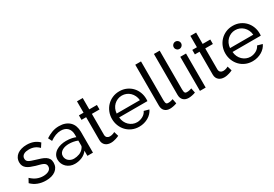

<svg xmlns="http://www.w3.org/2000/svg" viewBox="36 -1634 3635 2549"><g transform="rotate(-30 1853.5 -360.0)"><path d="M250 10Q184 10 128 -11.5Q72 -33 30 -76L64 -138Q109 -96 153.5 -78Q198 -60 246 -60Q300 -60 334 -80.5Q368 -101 368 -141Q368 -162 358 -175Q348 -188 329.5 -197Q311 -206 284.5 -213Q258 -220 225 -229Q185 -241 154 -253.5Q123 -266 102 -283Q81 -300 70 -322.5Q59 -345 59 -376Q59 -413 74 -442Q89 -471 115.5 -490.5Q142 -510 179 -520.5Q216 -531 260 -531Q318 -531 365 -513Q412 -495 446 -460L406 -399Q375 -431 338 -446.5Q301 -462 255 -462Q234 -462 214 -458.5Q194 -455 178 -446Q162 -437 152 -422.5Q142 -408 142 -386Q142 -367 149.5 -354.5Q157 -342 172 -333Q187 -324 209 -316.5Q231 -309 260 -300Q304 -287 339.5 -275Q375 -263 400.5 -246.5Q426 -230 440 -206.5Q454 -183 454 -147Q454 -110 439.5 -81Q425 -52 398 -31.5Q371 -11 333.5 -0.5Q296 10 250 10Z M887 0V-79Q853 -33 801.5 -11.5Q750 10 693 10Q656 10 624 -2.5Q592 -15 568.5 -37Q545 -59 531.5 -89Q518 -119 518 -153Q518 -194 537 -224.5Q556 -255 587.5 -275Q619 -295 658.5 -304.5Q698 -314 738 -314Q789 -314 826.5 -305.5Q864 -297 884 -288V-330Q884 -361 874.5 -386.5Q865 -412 847.5 -430Q830 -448 804.5 -457.5Q779 -467 746 -467Q705 -467 664 -451.5Q623 -436 580 -406L551 -463Q596 -493 646.5 -512Q697 -531 754 -531Q807 -531 847.5 -516Q888 -501 916 -473.5Q944 -446 958 -407Q972 -368 972 -321V0ZM865 -120Q874 -130 879 -140Q884 -150 884 -159V-236Q852 -249 817.5 -255Q783 -261 751 -261Q725 -261 698.5 -255.5Q672 -250 650.5 -237.5Q629 -225 615.5 -206Q602 -187 602 -160Q602 -137 611 -117.5Q620 -98 636 -84.5Q652 -71 672.5 -63.5Q693 -56 716 -56Q736 -56 757.5 -60Q779 -64 799 -71.5Q819 -79 836 -91.5Q853 -104 865 -120Z M1374 -26Q1366 -22 1353 -16.5Q1340 -11 1323.5 -6Q1307 -1 1287.5 3Q1268 7 1247 7Q1223 7 1201.5 0.5Q1180 -6 1164 -19.5Q1148 -33 1138.5 -53.5Q1129 -74 1129 -102V-453H1058V-522H1129V-696H1217V-522H1334V-453H1217V-129Q1219 -100 1236 -87Q1253 -74 1276 -74Q1289 -74 1301.5 -76.5Q1314 -79 1324 -82.5Q1334 -86 1341.5 -90Q1349 -94 1353 -96Z M1680 10Q1621 10 1572 -11.5Q1523 -33 1488 -70Q1453 -107 1433.5 -156.5Q1414 -206 1414 -261Q1414 -316 1433.5 -365Q1453 -414 1488.5 -451Q1524 -488 1573 -509.5Q1622 -531 1681 -531Q1740 -531 1788.5 -509Q1837 -487 1871 -450.5Q1905 -414 1923.5 -366Q1942 -318 1942 -265Q1942 -254 1941.5 -245Q1941 -236 1940 -231H1507Q1510 -192 1525 -160Q1540 -128 1564 -105Q1588 -82 1618.5 -69Q1649 -56 1683 -56Q1707 -56 1730 -62.5Q1753 -69 1773 -80Q1793 -91 1808.5 -107.5Q1824 -124 1832 -143L1908 -122Q1895 -93 1872.5 -69Q1850 -45 1820.5 -27.5Q1791 -10 1755 0Q1719 10 1680 10ZM1860 -292Q1857 -330 1841.5 -362Q1826 -394 1802 -417Q1778 -440 1747 -452.5Q1716 -465 1681 -465Q1646 -465 1615 -452Q1584 -439 1560 -416Q1536 -393 1521.5 -361.5Q1507 -330 1504 -292Z M2042 -730H2130V-135Q2130 -113 2133 -100.5Q2136 -88 2141.5 -81.5Q2147 -75 2154.5 -73.5Q2162 -72 2171 -72Q2192 -72 2211 -76.5Q2230 -81 2243 -86L2257 -14Q2235 -5 2205 1Q2175 7 2152 7Q2101 7 2071.5 -22Q2042 -51 2042 -103Z M2328 -730H2416V-135Q2416 -113 2419 -100.5Q2422 -88 2427.5 -81.5Q2433 -75 2440.5 -73.5Q2448 -72 2457 -72Q2478 -72 2497 -76.5Q2516 -81 2529 -86L2543 -14Q2521 -5 2491 1Q2461 7 2438 7Q2387 7 2357.5 -22Q2328 -51 2328 -103Z M2612 0V-522H2700V0ZM2600 -674Q2600 -697 2616.5 -713.5Q2633 -730 2656 -730Q2679 -730 2695.5 -713.5Q2712 -697 2712 -674Q2712 -651 2695.5 -634.5Q2679 -618 2656 -618Q2633 -618 2616.5 -634.5Q2600 -651 2600 -674Z M3112 -26Q3104 -22 3091 -16.5Q3078 -11 3061.5 -6Q3045 -1 3025.5 3Q3006 7 2985 7Q2961 7 2939.5 0.5Q2918 -6 2902 -19.5Q2886 -33 2876.5 -53.5Q2867 -74 2867 -102V-453H2796V-522H2867V-696H2955V-522H3072V-453H2955V-129Q2957 -100 2974 -87Q2991 -74 3014 -74Q3027 -74 3039.5 -76.5Q3052 -79 3062 -82.5Q3072 -86 3079.5 -90Q3087 -94 3091 -96Z M3418 10Q3359 10 3310 -11.5Q3261 -33 3226 -70Q3191 -107 3171.5 -156.5Q3152 -206 3152 -261Q3152 -316 3171.5 -365Q3191 -414 3226.5 -451Q3262 -488 3311 -509.5Q3360 -531 3419 -531Q3478 -531 3526.5 -509Q3575 -487 3609 -450.5Q3643 -414 3661.5 -366Q3680 -318 3680 -265Q3680 -254 3679.5 -245Q3679 -236 3678 -231H3245Q3248 -192 3263 -160Q3278 -128 3302 -105Q3326 -82 3356.5 -69Q3387 -56 3421 -56Q3445 -56 3468 -62.5Q3491 -69 3511 -80Q3531 -91 3546.5 -107.5Q3562 -124 3570 -143L3646 -122Q3633 -93 3610.5 -69Q3588 -45 3558.5 -27.5Q3529 -10 3493 0Q3457 10 3418 10ZM3598 -292Q3595 -330 3579.5 -362Q3564 -394 3540 -417Q3516 -440 3485 -452.5Q3454 -465 3419 -465Q3384 -465 3353 -452Q3322 -439 3298 -416Q3274 -393 3259.5 -361.5Q3245 -330 3242 -292Z"/></g></svg>

Font: Rising Sun
Style: Regular
Weight: 400
Designer: Matt McInerney, Pablo Impallari, Rodrigo Fuenzalida (Raleway font), Stephen Hutchings (Greek), Cristiano Sobral (main ch
Foundry: The Rising Sun Project Authors
Version: Version 4.327; ttfautohint (v1.8.4.7-5d5b-dirty)